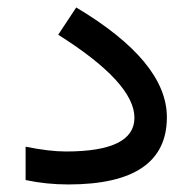

<svg xmlns="http://www.w3.org/2000/svg" viewBox="-20 -490 510 509"><path d="M47.9 -101.1Q110.4 -88.4 154.8 -88.4Q336.4 -88.4 336.4 -177.7Q336.4 -270.5 134.3 -397.9L182.1 -470.2Q422.4 -326.7 422.4 -179.2Q422.4 -1 161.1 -1Q102.5 -1 47.9 -12.7Z"/></svg>

Font: Vazir FD-WOL
Style: FD-WOL
Weight: 400
Foundry: Based on Dejavu fonts, by Saber Rastikerdar
Version: Version 26.0.0